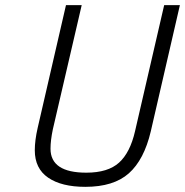

<svg xmlns="http://www.w3.org/2000/svg" viewBox="-20 -715 718 745"><path d="M115 -132Q115 -170 126 -218L236 -695H297L185 -213Q176 -170 176 -138Q176 -45 315 -45Q399 -45 442 -84Q485 -123 504 -206L617 -695H678L565 -205Q539 -95 480 -42.5Q421 10 311 10Q219 10 167 -25.5Q115 -61 115 -132Z"/></svg>

Font: Cairo Light
Style: Italic
Weight: 300
Italic angle: -13°
Designer: Mohamed Gaber, Accademia di Belle Arti di Urbino and others
Foundry: Kief Type Foundry, Accademia di Belle Arti di Urbino and others
Version: Version 3.011